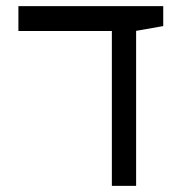

<svg xmlns="http://www.w3.org/2000/svg" viewBox="-20 -606 626 626"><path d="M344.7 0V-504.9H40V-585.9H512.2V-521L423.8 -505.4V0Z"/></svg>

Font: Cascadia Code NF SemiLight
Style: Regular
Weight: 350
Monospace: yes
Designer: Aaron Bell
Foundry: Saja Typeworks
Version: Version 2404.023; ttfautohint (v1.8.4)